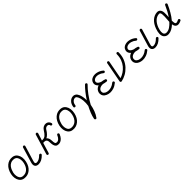

<svg xmlns="http://www.w3.org/2000/svg" viewBox="387 -1872 3491 3491"><g transform="rotate(-45 2132.5 -127.0)"><path d="M153 11Q96 5 63 -42Q40 -74 33 -120Q26 -166 36 -215Q59 -319 123 -373.5Q187 -428 275 -417Q332 -409 363 -363Q387 -329 393.5 -281.5Q400 -234 388 -181Q366 -82 302 -30Q238 22 153 11ZM160 -36Q226 -28 274.5 -68.5Q323 -109 342 -191Q352 -234 347 -272.5Q342 -311 325 -336Q304 -365 268 -370Q219 -376 185 -359.5Q151 -343 130.5 -314.5Q110 -286 99 -256Q88 -226 83 -205Q75 -167 80 -130.5Q85 -94 101 -70Q122 -41 160 -36Z M520 14Q470 14 448 -17Q426 -48 444 -108L533 -404Q536 -413 545 -417.5Q554 -422 563 -420Q573 -417 577.5 -408.5Q582 -400 579 -389L490 -95Q478 -60 490 -43Q495 -37 504 -35Q513 -33 520 -33Q549 -33 581 -50.5Q613 -68 642 -99Q650 -106 659.5 -106Q669 -106 676 -100Q684 -93 684 -83Q684 -73 677 -66Q600 14 520 14Z M1036 14Q996 14 976.5 -5Q957 -24 950.5 -54.5Q944 -85 943 -120Q943 -162 931 -179Q919 -196 905.5 -199.5Q892 -203 885 -203H851L790 -3Q787 6 778.5 11Q770 16 760 13Q750 10 746 1Q742 -8 745 -17L862 -404Q866 -414 874.5 -418Q883 -422 893 -420Q902 -417 906.5 -408.5Q911 -400 909 -390L865 -250H889Q925 -250 954.5 -274.5Q984 -299 1023 -361Q1043 -393 1074 -408Q1105 -423 1139 -418Q1167 -413 1187 -394Q1207 -375 1213 -347Q1215 -338 1210.5 -329.5Q1206 -321 1195 -319Q1185 -317 1177 -322Q1169 -327 1167 -337Q1161 -366 1131 -371Q1115 -373 1096 -366Q1077 -359 1062 -336Q1035 -290 1006.5 -261.5Q978 -233 950 -220Q971 -204 980.5 -178.5Q990 -153 991 -120Q992 -79 997.5 -61Q1003 -43 1013 -38.5Q1023 -34 1036 -34Q1094 -34 1131 -122Q1135 -131 1144 -135Q1153 -139 1162 -135Q1171 -131 1174.5 -121.5Q1178 -112 1175 -104Q1154 -56 1129.5 -30.5Q1105 -5 1081 4.5Q1057 14 1036 14Z M1397 11Q1340 5 1307 -42Q1284 -74 1277 -120Q1270 -166 1280 -215Q1303 -319 1367 -373.5Q1431 -428 1519 -417Q1576 -409 1607 -363Q1631 -329 1637.5 -281.5Q1644 -234 1632 -181Q1610 -82 1546 -30Q1482 22 1397 11ZM1404 -36Q1470 -28 1518.5 -68.5Q1567 -109 1586 -191Q1596 -234 1591 -272.5Q1586 -311 1569 -336Q1548 -365 1512 -370Q1463 -376 1429 -359.5Q1395 -343 1374.5 -314.5Q1354 -286 1343 -256Q1332 -226 1327 -205Q1319 -167 1324 -130.5Q1329 -94 1345 -70Q1366 -41 1404 -36Z M1828 168Q1811 159 1814 141Q1825 83 1849.5 22Q1874 -39 1905 -98Q1916 -166 1911 -228Q1906 -290 1886 -331Q1880 -345 1869.5 -358.5Q1859 -372 1842 -373Q1807 -375 1779.5 -347.5Q1752 -320 1747 -273Q1746 -263 1738.5 -257.5Q1731 -252 1720 -253Q1698 -256 1700 -279Q1708 -344 1749 -384Q1790 -424 1845 -421Q1863 -420 1887 -406Q1911 -392 1930 -351Q1959 -287 1959 -190Q2004 -260 2051 -318.5Q2098 -377 2138 -415Q2146 -422 2155.5 -422Q2165 -422 2172 -415Q2180 -408 2179.5 -398Q2179 -388 2171 -381Q2116 -328 2057 -248.5Q1998 -169 1951 -81Q1940 -16 1916.5 47Q1893 110 1856 160Q1852 167 1843.5 169Q1835 171 1828 168Z M2284 -4Q2211 -37 2209 -107Q2209 -138 2222.5 -164.5Q2236 -191 2261 -209Q2271 -216 2281.5 -221Q2292 -226 2303 -230Q2296 -237 2289.5 -243.5Q2283 -250 2278 -257Q2253 -293 2265 -336Q2281 -394 2346 -413Q2396 -427 2453 -412Q2510 -397 2554 -358Q2562 -352 2563 -342.5Q2564 -333 2557 -325Q2550 -318 2540.5 -317Q2531 -316 2523 -323Q2488 -354 2442.5 -366.5Q2397 -379 2360 -368Q2346 -364 2331.5 -353.5Q2317 -343 2310 -323Q2304 -302 2317 -284Q2335 -257 2386 -240Q2424 -237 2466 -222Q2474 -219 2478 -211Q2482 -203 2480 -194Q2479 -186 2471.5 -180.5Q2464 -175 2454 -176Q2414 -180 2377 -191Q2323 -194 2288 -170Q2273 -159 2264.5 -143.5Q2256 -128 2257 -108Q2257 -82 2273.5 -67.5Q2290 -53 2303 -47Q2328 -36 2363 -34.5Q2398 -33 2437 -46Q2476 -59 2513 -90Q2521 -96 2530.5 -95.5Q2540 -95 2547 -87Q2553 -79 2552.5 -69.5Q2552 -60 2544 -54Q2497 -15 2449 0.5Q2401 16 2358.5 13.5Q2316 11 2284 -4Z M2651 15Q2639 17 2630 8Q2621 -1 2624 -13L2698 -403Q2700 -413 2708 -418.5Q2716 -424 2725 -422Q2736 -421 2741 -412.5Q2746 -404 2744 -394L2677 -41Q2726 -56 2772.5 -86.5Q2819 -117 2856 -161.5Q2893 -206 2915 -265Q2937 -324 2937 -396Q2937 -406 2943.5 -413Q2950 -420 2960 -420Q2970 -420 2977 -413Q2984 -406 2984 -396Q2984 -307 2955 -236.5Q2926 -166 2877.5 -114Q2829 -62 2770 -29.5Q2711 3 2651 15Z M3119 -4Q3046 -37 3044 -107Q3044 -138 3057.5 -164.5Q3071 -191 3096 -209Q3106 -216 3116.5 -221Q3127 -226 3138 -230Q3131 -237 3124.5 -243.5Q3118 -250 3113 -257Q3088 -293 3100 -336Q3116 -394 3181 -413Q3231 -427 3288 -412Q3345 -397 3389 -358Q3397 -352 3398 -342.5Q3399 -333 3392 -325Q3385 -318 3375.5 -317Q3366 -316 3358 -323Q3323 -354 3277.5 -366.5Q3232 -379 3195 -368Q3181 -364 3166.5 -353.5Q3152 -343 3145 -323Q3139 -302 3152 -284Q3170 -257 3221 -240Q3259 -237 3301 -222Q3309 -219 3313 -211Q3317 -203 3315 -194Q3314 -186 3306.5 -180.5Q3299 -175 3289 -176Q3249 -180 3212 -191Q3158 -194 3123 -170Q3108 -159 3099.5 -143.5Q3091 -128 3092 -108Q3092 -82 3108.5 -67.5Q3125 -53 3138 -47Q3163 -36 3198 -34.5Q3233 -33 3272 -46Q3311 -59 3348 -90Q3356 -96 3365.5 -95.5Q3375 -95 3382 -87Q3388 -79 3387.5 -69.5Q3387 -60 3379 -54Q3332 -15 3284 0.5Q3236 16 3193.5 13.5Q3151 11 3119 -4Z M3522 14Q3472 14 3450 -17Q3428 -48 3446 -108L3535 -404Q3538 -413 3547 -417.5Q3556 -422 3565 -420Q3575 -417 3579.5 -408.5Q3584 -400 3581 -389L3492 -95Q3480 -60 3492 -43Q3497 -37 3506 -35Q3515 -33 3522 -33Q3551 -33 3583 -50.5Q3615 -68 3644 -99Q3652 -106 3661.5 -106Q3671 -106 3678 -100Q3686 -93 3686 -83Q3686 -73 3679 -66Q3602 14 3522 14Z M3865 13Q3825 15 3802.5 1Q3780 -13 3769 -27Q3746 -59 3746.5 -108Q3747 -157 3770 -221Q3803 -312 3861 -364Q3919 -416 3992 -420Q4031 -421 4054 -398Q4081 -370 4083 -317.5Q4085 -265 4080 -204Q4112 -251 4140 -303.5Q4168 -356 4189 -405Q4194 -415 4203 -418.5Q4212 -422 4220 -418Q4230 -414 4233.5 -405Q4237 -396 4234 -387Q4203 -317 4163 -246.5Q4123 -176 4075 -120Q4075 -91 4079 -68.5Q4083 -46 4094 -38Q4112 -25 4164 -52Q4173 -57 4182.5 -53.5Q4192 -50 4196 -41Q4201 -32 4197.5 -22.5Q4194 -13 4185 -8Q4109 29 4068 1Q4051 -10 4042.5 -29Q4034 -48 4031 -72Q3992 -35 3950 -12.5Q3908 10 3865 13ZM3863 -35Q3906 -37 3947.5 -65Q3989 -93 4028 -137Q4029 -152 4030 -168.5Q4031 -185 4032 -201Q4035 -234 4036 -267Q4037 -300 4034 -326.5Q4031 -353 4020 -365Q4017 -368 4011.5 -370.5Q4006 -373 3995 -372Q3937 -369 3890 -325.5Q3843 -282 3814 -205Q3796 -154 3794 -115Q3792 -76 3807 -56Q3825 -32 3863 -35Z"/></g></svg>

Font: Kurewa Gothic CJK TC Regular
Style: Regular
Weight: 400
Designer: Max Yao
Foundry: Max-Everyday
Version: Version 1.071; ttfautohint (v1.8.3)